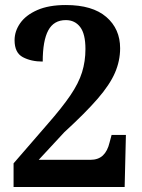

<svg xmlns="http://www.w3.org/2000/svg" viewBox="-20 -744 567 764"><path d="M34 -94 170 -251Q227 -316 260 -364.5Q293 -413 306.5 -456.5Q320 -500 320 -549Q320 -609 299 -636.5Q278 -664 242 -664Q194 -664 172 -623Q150 -582 150 -499Q104 -499 71 -516.5Q38 -534 38 -584Q38 -620 60.5 -652Q83 -684 128.5 -704Q174 -724 242 -724Q348 -724 403 -676.5Q458 -629 458 -552Q458 -502 437.5 -454.5Q417 -407 368.5 -351Q320 -295 236 -218L134 -108H339Q371 -108 389.5 -125.5Q408 -143 416 -177L424 -207H481L476 0H34Z"/></svg>

Font: Noto Serif Sinhala SemiCondensed
Style: Bold
Weight: 700
Width: 4
Designer: Jelle Bosma - Monotype Design Team
Foundry: Monotype Imaging Inc.
Version: Version 2.007; ttfautohint (v1.8.4.7-5d5b)